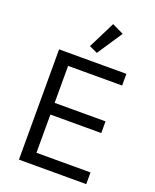

<svg xmlns="http://www.w3.org/2000/svg" viewBox="-170 -1046 924 1142"><g transform="rotate(20 291.5 -474.5)"><path d="M417 -914 344 -949 259 -779 311 -755ZM519 0V-74H177V-316H499V-390H177V-624H519V-698H93V0Z"/></g></svg>

Font: IBM Plex Thai Looped
Style: Regular
Weight: 400
Designer: Mike Abbink, Paul van der Laan, Pieter van Rosmalen, Ben Mitchell, Mark Frömberg
Foundry: Bold Monday
Version: Version 1.0